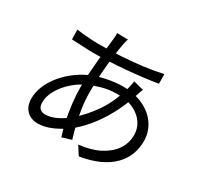

<svg xmlns="http://www.w3.org/2000/svg" viewBox="-171 -1015 1343 1286"><g transform="rotate(30 500.0 -372.0)"><path d="M472 -792Q468 -783 465.5 -770.5Q463 -758 460 -747Q452 -706 444 -643Q436 -580 431 -508.5Q426 -437 426 -368Q426 -304 434.5 -243Q443 -182 456.5 -126.5Q470 -71 485 -24L413 -2Q398 -47 385 -106.5Q372 -166 364 -231.5Q356 -297 356 -360Q356 -412 359.5 -466Q363 -520 368 -571.5Q373 -623 377.5 -668Q382 -713 386 -746Q387 -759 388 -772Q389 -785 388 -794ZM310 -668Q398 -668 484 -673Q570 -678 649.5 -688Q729 -698 799 -714L800 -640Q746 -631 683.5 -623.5Q621 -616 556 -610.5Q491 -605 428 -602Q365 -599 309 -599Q288 -599 258 -600.5Q228 -602 198 -603.5Q168 -605 147 -606L145 -681Q163 -678 194 -675Q225 -672 257 -670Q289 -668 310 -668ZM727 -551Q724 -545 720.5 -534.5Q717 -524 713.5 -513.5Q710 -503 707 -494Q677 -402 635 -325.5Q593 -249 544 -189.5Q495 -130 443 -90Q394 -53 337 -28Q280 -3 227 -3Q195 -3 168 -17Q141 -31 125 -59Q109 -87 109 -129Q109 -180 131 -230.5Q153 -281 191.5 -326Q230 -371 279.5 -406.5Q329 -442 385 -464Q434 -482 491.5 -493Q549 -504 597 -504Q692 -504 761 -471Q830 -438 867.5 -381.5Q905 -325 905 -255Q905 -201 886.5 -152Q868 -103 828.5 -62.5Q789 -22 727 7Q665 36 578 50L535 -17Q626 -26 691 -59Q756 -92 792 -143Q828 -194 828 -259Q828 -308 801 -349Q774 -390 722.5 -415.5Q671 -441 596 -441Q533 -441 479.5 -426Q426 -411 388 -394Q332 -369 285.5 -327Q239 -285 212 -236.5Q185 -188 185 -142Q185 -111 199.5 -95.5Q214 -80 242 -80Q279 -80 325.5 -101Q372 -122 421 -165Q488 -223 545.5 -307Q603 -391 637 -513Q639 -521 641 -531Q643 -541 645.5 -552Q648 -563 648 -571Z"/></g></svg>

Font: Farlight84_Sys_V01
Style: Regular
Weight: 400
Designer: Ryoko NISHIZUKA  (kana, bopomofo & ideographs); Paul D. Hunt (Latin, Greek & Cyrillic); Sandoll Communications , Soo-you
Foundry: Adobe
Version: Version 2.004;October 29, 2024;FontCreator 14.0.0.2814 64-bi